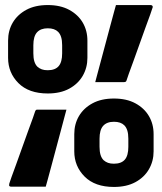

<svg xmlns="http://www.w3.org/2000/svg" viewBox="-20 -730 640 760"><path d="M169 -710Q219 -710 254 -691Q289 -672 307.5 -640.5Q326 -609 326 -569V-501Q326 -462 307.5 -430Q289 -398 254 -379Q219 -360 169 -360Q94 -360 53 -401Q12 -442 12 -501V-569Q12 -609 30.5 -640.5Q49 -672 84 -691Q119 -710 169 -710ZM112 -519Q112 -500 116 -487Q120 -474 128 -466Q136 -459 145.5 -455.5Q155 -452 169 -452Q198 -452 212 -468Q226 -484 226 -519V-551Q226 -570 222 -583Q218 -596 210 -604Q196 -618 169 -618Q141 -618 126.5 -602Q112 -586 112 -551ZM431 -340Q481 -340 516 -321Q551 -302 569.5 -270.5Q588 -239 588 -199V-131Q588 -92 569.5 -60Q551 -28 516 -9Q481 10 431 10Q356 10 315 -31Q274 -72 274 -131V-199Q274 -239 292.5 -270.5Q311 -302 346 -321Q381 -340 431 -340ZM374 -149Q374 -130 378 -117Q382 -104 390 -96Q398 -89 407.5 -85.5Q417 -82 431 -82Q460 -82 474 -98Q488 -114 488 -149V-181Q488 -200 484 -213Q480 -226 472 -234Q458 -248 431 -248Q403 -248 388.5 -232Q374 -216 374 -181ZM357 -405Q358 -409 364 -431.5Q370 -454 379 -487.5Q388 -521 398 -558.5Q408 -596 417 -629.5Q426 -663 432 -685Q438 -707 439 -710Q443 -710 462.5 -710Q482 -710 507 -710Q532 -710 551.5 -710Q571 -710 575 -710Q579 -710 581.5 -708.5Q584 -707 584.5 -704Q585 -701 583 -697Q582 -693 574.5 -672Q567 -651 555.5 -620Q544 -589 532 -554.5Q520 -520 508.5 -489Q497 -458 489.5 -437Q482 -416 481 -412Q480 -408 477.5 -406.5Q475 -405 471 -405Q467 -405 451 -405Q435 -405 414.5 -405Q394 -405 377.5 -405Q361 -405 357 -405ZM243 -296Q242 -293 236 -270Q230 -247 221 -213.5Q212 -180 202 -142.5Q192 -105 183 -71.5Q174 -38 168 -16Q162 6 161 9Q157 9 137.5 9Q118 9 93 9Q68 9 48.5 9Q29 9 25 9Q21 9 18.5 7.5Q16 6 16 3Q16 0 17 -4Q18 -8 25.5 -29Q33 -50 44.5 -81Q56 -112 68 -146.5Q80 -181 91.5 -212Q103 -243 110.5 -264Q118 -285 119 -289Q121 -294 123 -295Q125 -296 129 -296Q133 -296 149 -296Q165 -296 185.5 -296Q206 -296 222.5 -296Q239 -296 243 -296Z"/></svg>

Font: Recursive ExtraBold
Style: Regular
Weight: 800
Version: Version 1.085